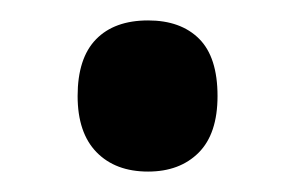

<svg xmlns="http://www.w3.org/2000/svg" viewBox="-20 -156 289 188"><path d="M125 -136Q157 -136 175 -118Q193 -100 193 -62Q193 -25 174.5 -6.5Q156 12 125 12Q93 12 74.5 -7Q56 -26 56 -62Q56 -99 74 -117.5Q92 -136 125 -136Z"/></svg>

Font: Noto Sans Display Medium Narrow
Style: Regular
Weight: 500
Width: 4
Designer: Monotype Design team
Foundry: Monotype Imaging Inc.
Version: Version 1.000